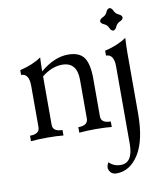

<svg xmlns="http://www.w3.org/2000/svg" viewBox="-104 -804 1016 1174"><g transform="rotate(-10 404.0 -216.5)"><path d="M543.9 0Q503.4 -4.4 444.3 -4.4Q385.3 -4.4 342.3 0V-34.2Q402.3 -34.2 402.8 -76.7V-317.9Q402.8 -427.7 310.1 -427.7Q247.6 -427.7 184.1 -377.9V-76.7Q184.1 -34.2 244.1 -34.2V0Q203.6 -4.4 144.5 -4.4Q85.4 -4.4 42.5 0V-34.2Q102.5 -34.2 102.5 -76.7V-334.5Q102.1 -409.7 53.2 -409.7V-439.5Q133.3 -458 186.5 -495.1Q184.1 -448.7 184.1 -408.7Q271.5 -482.4 356.4 -482.4Q427.7 -482.4 455.8 -441.7Q483.9 -400.9 483.9 -311.5V-76.7Q483.9 -34.2 543.9 -34.2ZM655.8 -578.6Q642.1 -580.1 634 -599.4Q626 -618.7 606.7 -626.7Q587.4 -634.8 585.9 -648.4Q587.4 -662.1 606.7 -670.4Q626 -678.7 634 -697.8Q642.1 -716.8 655.8 -718.3Q669.4 -716.8 677.7 -697.8Q686 -678.7 705.1 -670.4Q724.1 -662.1 725.6 -648.4Q724.1 -634.8 705.1 -626.7Q686 -618.7 677.7 -599.4Q669.4 -580.1 655.8 -578.6ZM524.4 284.7Q484.9 284.7 475.6 244.6Q475.6 224.6 486.8 209Q514.2 238.3 559.1 238.3Q634.3 237.8 634.3 120.1V-360.4Q634.3 -436 585 -436V-466.3Q666 -484.9 719.7 -522.5Q716.8 -463.4 716.8 -431.6V-51.3Q716.3 114.3 661.9 199.5Q607.4 284.7 524.4 284.7Z"/></g></svg>

Font: Almanac
Style: Regular
Weight: 400
Designer: Eden's Almanac
Version: Version 3.501;March 28, 2021;FontCreator 13.0.0.2683 64-bit